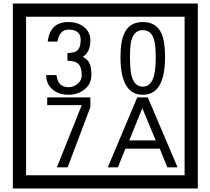

<svg xmlns="http://www.w3.org/2000/svg" viewBox="-20 -980 1195 1090"><path d="M1103 90H53V-960H1103ZM1028 15V-885H128V15ZM499 -556Q499 -504 460.5 -473Q422 -442 369 -442Q314 -442 280 -471Q242 -502 242 -554H301Q307 -485 370 -485Q398 -485 421 -504.5Q444 -524 444 -552Q444 -597 426 -616Q408 -635 363 -635V-679Q405 -679 421.5 -696Q438 -713 438 -754Q438 -812 369 -812Q318 -812 306 -744H251Q264 -855 368 -855Q419 -855 454 -829Q493 -800 493 -750Q493 -685 451 -658Q475 -642 483 -630Q499 -605 499 -556ZM917 -656Q917 -442 791 -442Q664 -442 664 -656Q664 -744 685 -789Q714 -855 791 -855Q868 -855 897 -789Q917 -745 917 -656ZM864 -656Q864 -723 855 -752Q840 -809 791 -809Q742 -809 726 -752Q718 -723 718 -656Q718 -587 726 -553Q742 -488 791 -488Q839 -488 855 -554Q864 -587 864 -656ZM493 -372 364 -30H303L444 -383H248V-427H493ZM988 -30H930L887 -136H692L649 -30H592L759 -427H819ZM864 -183 788 -366 714 -183Z"/></svg>

Font: Unicode BMP Fallback SIL
Style: Regular
Weight: 400
Foundry: NRSI, SIL International
Version: Version 5.1 Based on Unicode 5.1